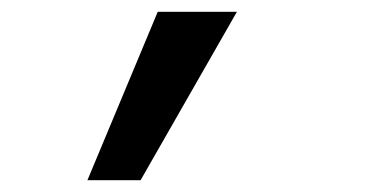

<svg xmlns="http://www.w3.org/2000/svg" viewBox="-20 -147 640 325"><path d="M128 158H218L381 -127H247Z"/></svg>

Font: CommitMono
Style: 500Regular
Weight: 500
Monospace: yes
Designer: Eigil Nikolajsen
Foundry: Eigil Nikolajsen
Version: Version 1.143